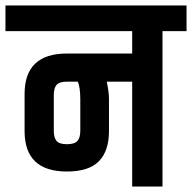

<svg xmlns="http://www.w3.org/2000/svg" viewBox="-54 -683 703 703"><path d="M191 -384Q163 -384 153 -372Q143 -360 143 -336V-204Q143 -179 153 -167Q163 -155 191 -155Q219 -155 229.5 -167Q240 -179 240 -204V-319Q240 -363 231 -384ZM430 -384H337Q345 -344 345 -323V-203Q345 -130 308 -92.5Q271 -55 191 -55Q36 -55 36 -203V-339Q36 -487 191 -487H430V-569H-34V-663H629V-569H541V0H430Z"/></svg>

Font: Khand Semibold
Style: Regular
Weight: 600
Designer: Devanagari: Sanchit Sawaria, Jyotish Sonowal; Latin: Satya Rajpurohit
Foundry: Indian Type Foundry
Version: Version 1.100;PS 1.0;hotconv 1.0.78;makeotf.lib2.5.61930; tt